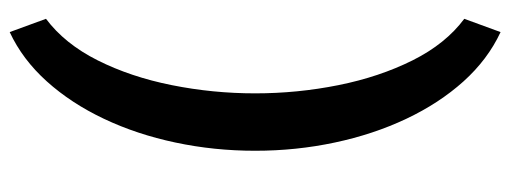

<svg xmlns="http://www.w3.org/2000/svg" viewBox="-345 -485 1042 392"><g transform="rotate(90 176.0 -289.0)"><path d="M170.6 -288.9Q170.6 -202.4 153.8 -118.6Q137 -34.7 103.2 32.6Q69.4 99.9 18.4 138.1L45.5 212.2Q101.4 186.2 146.2 136.4Q190.9 86.7 222.6 19.7Q254.3 -47.2 271 -126.1Q287.8 -205.1 287.8 -288.9Q287.8 -372.7 271 -451.5Q254.3 -530.3 222.6 -597.4Q190.9 -664.5 146.2 -714.3Q101.4 -764 45.5 -790L18.4 -715.9Q69.4 -678 103.2 -610.4Q137 -542.7 153.8 -459.1Q170.6 -375.4 170.6 -288.9Z"/></g></svg>

Font: Vazirmatn RD NL
Style: Regular
Weight: 400
Designer: Saber Rastikerdar
Foundry: Saber Rastikerdar
Version: Version 32.101